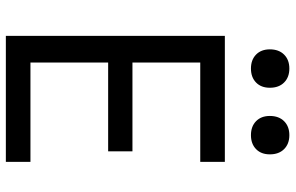

<svg xmlns="http://www.w3.org/2000/svg" viewBox="-192 -792 985 640"><g transform="rotate(90 300.0 -472.5)"><path d="M100 0V-730H520V-648H189V-422H485V-341H189V-82H520V0ZM431 -817Q402 -817 384.5 -834Q367 -851 367 -880Q367 -910 384.5 -927.5Q402 -945 431 -945Q460 -945 477.5 -927.5Q495 -910 495 -880Q495 -851 477.5 -834Q460 -817 431 -817ZM209 -817Q180 -817 162.5 -834Q145 -851 145 -880Q145 -910 162.5 -927.5Q180 -945 209 -945Q238 -945 255.5 -927.5Q273 -910 273 -880Q273 -851 255.5 -834Q238 -817 209 -817Z"/></g></svg>

Font: Liga JetBrainsMono Nerd Font
Style: Regular
Weight: 400
Designer: Philipp Nurullin, Konstantin Bulenkov
Foundry: JetBrains
Version: Version 2.225; ttfautohint (v1.8.3)